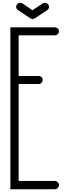

<svg xmlns="http://www.w3.org/2000/svg" viewBox="-20 -1368 502 1390"><path d="M215 -1230C221 -1230 229 -1234 233 -1236L321 -1294C329 -1298 335 -1310 335 -1318C335 -1334 321 -1348 305 -1348C299 -1348 291 -1344 287 -1342L215 -1294L145 -1342C141 -1344 133 -1348 127 -1348C111 -1348 97 -1334 97 -1318C97 -1308 103 -1298 111 -1294L199 -1236C203 -1234 209 -1230 215 -1230ZM55 -1170V-794V-790V-784V2H377C393 2 407 -12 407 -28C407 -44 393 -58 377 -58H115V-760H261C277 -760 289 -774 289 -790C289 -806 277 -818 261 -818H115V-1112H377C393 -1112 407 -1126 407 -1142C407 -1158 393 -1170 377 -1170Z"/></svg>

Font: bauhaus_2017
Style: _regular
Weight: 400
Version: Version 1.0